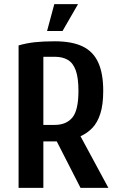

<svg xmlns="http://www.w3.org/2000/svg" viewBox="-20 -910 575 930"><path d="M70 0V-690Q108 -701 148.5 -705.5Q189 -710 245 -710Q328 -710 379.5 -685.5Q431 -661 455.5 -608Q480 -555 480 -470Q480 -403 466 -359.5Q452 -316 427.5 -290.5Q403 -265 370 -250L505 0H370L255 -225H190V0ZM190 -305H245Q301 -305 330.5 -340.5Q360 -376 360 -470Q360 -533 347 -569Q334 -605 308.5 -620Q283 -635 245 -635H190ZM208 -760 243 -890H358L283 -760Z"/></svg>

Font: Cuprum
Style: Regular
Weight: 400
Designer: Jovanny Lemonad
Foundry: Jovanny Lemonad
Version: Version 3.000